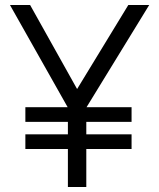

<svg xmlns="http://www.w3.org/2000/svg" viewBox="-20 -752 640 772"><path d="M509 -321V-262H327V-212H509V-153H327V0H253V-153H82V-212H253V-262H82V-321H252L20 -732H101L290 -394L496 -732H580L328 -321Z"/></svg>

Font: Mina
Style: Regular
Weight: 400
Version: Version 1.000